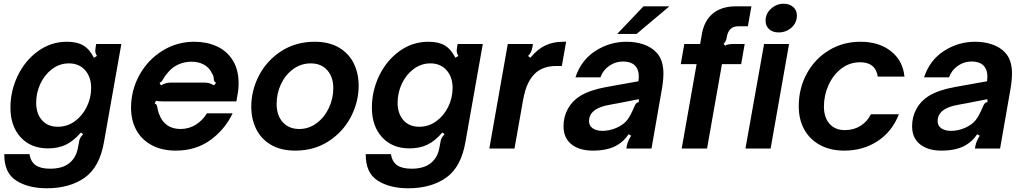

<svg xmlns="http://www.w3.org/2000/svg" viewBox="-20 -797 5491 1030"><path d="M3 30H138Q145 71 171.5 89.5Q198 108 249 108Q315 108 352 78Q389 48 398 -4L403 -30Q405 -46 410 -56Q415 -66 426 -77L414 -86Q374 -40 333 -20.5Q292 -1 238 -1Q145 -1 90.5 -61Q36 -121 36 -219Q36 -310 75.5 -391.5Q115 -473 184.5 -523Q254 -573 339 -573Q393 -573 426.5 -553.5Q460 -534 484 -487L500 -497Q491 -511 491 -526Q491 -529 493 -543L496 -561H631L538 -36Q515 99 434.5 156Q354 213 231 213Q131 213 66.5 171.5Q2 130 3 30ZM469 -325Q469 -384 436.5 -420.5Q404 -457 350 -457Q300 -457 259.5 -426.5Q219 -396 196.5 -347.5Q174 -299 174 -246Q174 -188 205 -152.5Q236 -117 290 -117Q341 -117 382 -147Q423 -177 446 -225Q469 -273 469 -325Z M683 -219Q683 -313 728 -394.5Q773 -476 851 -524.5Q929 -573 1022 -573Q1088 -573 1142 -549Q1196 -525 1228 -474.5Q1260 -424 1260 -350Q1260 -316 1253 -282L1248 -253H892Q886 -253 859 -253Q832 -253 816 -256L810 -241Q818 -239 820.5 -233.5Q823 -228 825 -216Q826 -213 827.5 -204Q829 -195 833 -187Q846 -148 875.5 -126.5Q905 -105 948 -105Q994 -105 1031 -128.5Q1068 -152 1090 -189H1228Q1185 -100 1107 -44.5Q1029 11 923 11Q849 11 794.5 -18Q740 -47 711.5 -99Q683 -151 683 -219ZM843 -339Q860 -348 872 -351Q884 -354 900 -354H1073Q1089 -354 1101 -351Q1113 -348 1128 -339L1139 -353Q1131 -358 1129 -362.5Q1127 -367 1127 -375Q1127 -377 1125 -386.5Q1123 -396 1116 -406Q1102 -435 1073.5 -450.5Q1045 -466 1008 -466Q970 -466 936.5 -451Q903 -436 879 -406Q867 -393 856 -374Q852 -366 848.5 -361.5Q845 -357 836 -353Z M1328 -225Q1328 -313 1370 -393Q1412 -473 1489.5 -523Q1567 -573 1668 -573Q1745 -573 1798 -542Q1851 -511 1877.5 -457.5Q1904 -404 1904 -337Q1904 -250 1862 -169.5Q1820 -89 1742.5 -39Q1665 11 1564 11Q1487 11 1434 -20Q1381 -51 1354.5 -104.5Q1328 -158 1328 -225ZM1768 -324Q1768 -384 1735.5 -420.5Q1703 -457 1647 -457Q1595 -457 1553 -426.5Q1511 -396 1487.5 -346Q1464 -296 1464 -240Q1464 -178 1497 -141.5Q1530 -105 1585 -105Q1637 -105 1679 -136.5Q1721 -168 1744.5 -218.5Q1768 -269 1768 -324Z M1942 30H2077Q2084 71 2110.5 89.5Q2137 108 2188 108Q2254 108 2291 78Q2328 48 2337 -4L2342 -30Q2344 -46 2349 -56Q2354 -66 2365 -77L2353 -86Q2313 -40 2272 -20.5Q2231 -1 2177 -1Q2084 -1 2029.5 -61Q1975 -121 1975 -219Q1975 -310 2014.5 -391.5Q2054 -473 2123.5 -523Q2193 -573 2278 -573Q2332 -573 2365.5 -553.5Q2399 -534 2423 -487L2439 -497Q2430 -511 2430 -526Q2430 -529 2432 -543L2435 -561H2570L2477 -36Q2454 99 2373.5 156Q2293 213 2170 213Q2070 213 2005.5 171.5Q1941 130 1942 30ZM2408 -325Q2408 -384 2375.5 -420.5Q2343 -457 2289 -457Q2239 -457 2198.5 -426.5Q2158 -396 2135.5 -347.5Q2113 -299 2113 -246Q2113 -188 2144 -152.5Q2175 -117 2229 -117Q2280 -117 2321 -147Q2362 -177 2385 -225Q2408 -273 2408 -325Z M2605 0 2704 -561H2839L2836 -543Q2833 -527 2828 -517Q2823 -507 2813 -497L2825 -487Q2863 -533 2905 -553Q2947 -573 3001 -573H3017L2994 -443H2964Q2899 -443 2857 -409Q2830 -386 2813 -350.5Q2796 -315 2786 -260L2740 0Z M3003 -120Q3003 -170 3026 -212.5Q3049 -255 3092 -282Q3144 -314 3232 -330L3405 -361Q3407 -377 3407 -386Q3407 -420 3391 -440Q3370 -467 3321 -467Q3282 -467 3248.5 -444Q3215 -421 3201 -382H3067Q3098 -475 3174.5 -524Q3251 -573 3341 -573Q3391 -573 3433 -558.5Q3475 -544 3501 -516Q3539 -477 3539 -402Q3539 -359 3526 -292L3475 0H3340L3343 -16Q3348 -41 3366 -69L3352 -77Q3329 -41 3292 -19Q3242 11 3160 11Q3088 11 3045.5 -23Q3003 -57 3003 -120ZM3287 -111Q3326 -129 3344.5 -153Q3363 -177 3383 -225Q3388 -237 3393 -242.5Q3398 -248 3407 -249V-265L3300 -244L3251 -235Q3196 -226 3167 -203Q3140 -181 3140 -147Q3140 -122 3160 -108.5Q3180 -95 3212 -95Q3249 -95 3287 -111ZM3395 -615H3291L3432 -763H3571Z M3637 0 3717 -453H3632L3651 -561H3736L3746 -618Q3759 -688 3805.5 -725.5Q3852 -763 3927 -763H4011L3992 -656H3940Q3890 -656 3879 -600Q3879 -598 3876.5 -586.5Q3874 -575 3862 -562L3870 -552Q3881 -558 3891 -559.5Q3901 -561 3915 -561H3975L3956 -453H3853L3773 0ZM4114 0H3979L4079 -561H4213ZM4087 -686Q4087 -724 4116.5 -750.5Q4146 -777 4184 -777Q4215 -777 4235 -759.5Q4255 -742 4255 -714Q4255 -674 4225.5 -648.5Q4196 -623 4157 -623Q4126 -623 4106.5 -640Q4087 -657 4087 -686Z M4265 -227Q4265 -323 4308 -402Q4351 -481 4426.5 -527Q4502 -573 4596 -573Q4696 -573 4760 -522Q4824 -471 4832 -386H4689Q4677 -463 4594 -463Q4538 -463 4494 -429.5Q4450 -396 4425 -341Q4400 -286 4400 -226Q4400 -167 4430 -133Q4460 -99 4512 -99Q4560 -99 4596.5 -122Q4633 -145 4652 -184H4802Q4766 -91 4688 -40Q4610 11 4510 11Q4435 11 4380 -18.5Q4325 -48 4295 -101.5Q4265 -155 4265 -227Z M4873 -120Q4873 -170 4896 -212.5Q4919 -255 4962 -282Q5014 -314 5102 -330L5275 -361Q5277 -377 5277 -386Q5277 -420 5261 -440Q5240 -467 5191 -467Q5152 -467 5118.5 -444Q5085 -421 5071 -382H4937Q4968 -475 5044.5 -524Q5121 -573 5211 -573Q5261 -573 5303 -558.5Q5345 -544 5371 -516Q5409 -477 5409 -402Q5409 -359 5396 -292L5345 0H5210L5213 -16Q5218 -41 5236 -69L5222 -77Q5199 -41 5162 -19Q5112 11 5030 11Q4958 11 4915.5 -23Q4873 -57 4873 -120ZM5157 -111Q5196 -129 5214.5 -153Q5233 -177 5253 -225Q5258 -237 5263 -242.5Q5268 -248 5277 -249V-265L5170 -244L5121 -235Q5066 -226 5037 -203Q5010 -181 5010 -147Q5010 -122 5030 -108.5Q5050 -95 5082 -95Q5119 -95 5157 -111Z"/></svg>

Font: Open Sauce Sans
Style: Bold Italic
Weight: 700
Italic angle: -10°
Designer: Alfredo Marco Pradil
Foundry: Creative Sauce Fz LLC
Version: Version 1.477